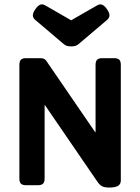

<svg xmlns="http://www.w3.org/2000/svg" viewBox="-20 -845 640 876"><path d="M270 -644.5 140.6 -754.4Q129.9 -763.7 129.9 -774.9Q129.9 -787.1 142.1 -804.2Q156.7 -825.2 171.4 -825.2Q179.2 -825.2 187.5 -819.8L304.7 -752.4L421.9 -819.8Q430.2 -825.2 438 -825.2Q452.6 -825.2 467.3 -804.2Q479.5 -787.1 479.5 -774.9Q479.5 -763.7 468.8 -754.4L339.4 -644.5Q332.5 -638.7 325 -636Q317.4 -633.3 304.7 -633.3Q292 -633.3 284.4 -636Q276.9 -638.7 270 -644.5ZM531.2 -548.8V-21.5Q531.2 -5.4 519 2.7Q506.8 10.7 477.5 10.7Q456.1 10.7 445.1 4.4Q434.1 -2 424.3 -16.1L185.5 -364.7H183.6V-30.8Q183.6 -14.2 176.5 -7.1Q169.4 0 152.8 0H99.1Q82.5 0 75.4 -7.1Q68.4 -14.2 68.4 -30.8V-548.8Q68.4 -565.4 75.4 -572.5Q82.5 -579.6 99.1 -579.6H164.6Q183.1 -579.6 190.9 -567.9L414.1 -242.2H416V-548.8Q416 -565.4 423.1 -572.5Q430.2 -579.6 446.8 -579.6H500.5Q517.1 -579.6 524.2 -572.5Q531.2 -565.4 531.2 -548.8Z"/></svg>

Font: Courier Prime Sans
Style: Bold
Weight: 700
Designer: Alan Dague-Greene
Foundry: Quote-Unquote Apps
Version: Version 3.020